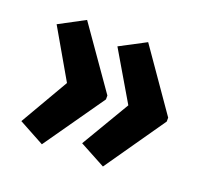

<svg xmlns="http://www.w3.org/2000/svg" viewBox="-87 -599 694 650"><g transform="rotate(20 260.5 -274.0)"><path d="M494 -267V-281L343 -498L250 -449L353 -274L250 -100L343 -50ZM275 -267V-281L123 -498L31 -449L132 -274L31 -100L123 -50Z"/></g></svg>

Font: Noto Sans Thai Looped ExtraCondensed
Style: Bold
Weight: 700
Width: 2
Designer: Sasikarn Vongin, Ben Mitchell
Foundry: The Fontpad Ltd
Version: Version 1.001